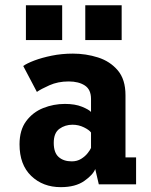

<svg xmlns="http://www.w3.org/2000/svg" viewBox="-20 -722 590 752"><path d="M218 11Q148 11 102.2 -33Q56.5 -77 56.5 -156.5Q56.5 -212.5 82.5 -247.5Q108.5 -282.5 149.2 -298.8Q190 -315 234 -315Q274 -315 301 -304Q328 -293 336.5 -283.5V-334.5Q336.5 -371.5 312.2 -387.2Q288 -403 249 -403Q207 -403 173.5 -388Q140 -373 124.5 -362L71 -463.5Q84.5 -473.5 114 -484.8Q143.5 -496 182.8 -504Q222 -512 265.5 -512Q316.5 -512 363.8 -497Q411 -482 441.2 -446.5Q471.5 -411 471.5 -349V-105.5H513V0H367L353 -60Q344.5 -37.5 310 -13.2Q275.5 11 218 11ZM261 -90Q282 -90 297.8 -99.8Q313.5 -109.5 323.2 -122Q333 -134.5 336.5 -142.5V-203Q329.5 -213 308.8 -223.2Q288 -233.5 264 -233.5Q235 -233.5 212.8 -217.5Q190.5 -201.5 190.5 -162.5Q190.5 -124 209.8 -107Q229 -90 261 -90ZM81.5 -701.5H223.5V-565H81.5ZM314 -701.5H456.5V-565H314Z"/></svg>

Font: Trispace SemiCondensed SemiBold
Style: Regular
Weight: 600
Width: 4
Designer: Tyler Finck
Foundry: Etcetera Type Company
Version: Version 1.210; ttfautohint (v1.8.3)